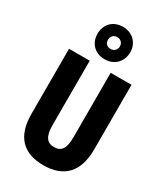

<svg xmlns="http://www.w3.org/2000/svg" viewBox="-243 -1110 1060 1222"><g transform="rotate(30 287.0 -498.5)"><path d="M287 -769C359 -769 407 -821 407 -889C407 -956 358 -1007 287 -1007C214 -1007 167 -957 167 -888C167 -819 214 -769 287 -769ZM287 -845C258 -845 244 -863 244 -888C244 -914 262 -932 287 -932C313 -932 331 -914 331 -888C331 -863 312 -845 287 -845ZM517 -238V-714H364V-242C364 -155 340 -124 287 -124C237 -124 210 -156 210 -241V-714H58V-235C58 -70 139 10 286 10C436 10 517 -74 517 -238Z"/></g></svg>

Font: Noto Sans Lao UI ExtCond ExtBd
Style: Regular
Weight: 800
Width: 2
Designer: Monotype Design Team
Foundry: Monotype Imaging Inc.
Version: Version 2.000